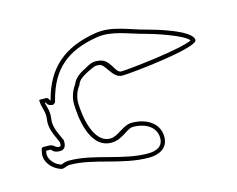

<svg xmlns="http://www.w3.org/2000/svg" viewBox="-90 -805 1096 889"><g transform="rotate(-15 458.5 -360.0)"><path d="M150 -423C148 -414 146 -438 132 -438H114C108 -438 99 -440 99 -435C99 -403 116 -377 111 -345C103 -298 125 -263 141 -225C141 -212 144 -204 132 -204C115 -204 110 -222 90 -222C50 -222 54 -228 48 -198C39 -154 79 -111 120 -102C133 -102 143 -111 159 -111C273 -111 393 -48 522 -48C569 -48 615 -68 615 -123C615 -193 550 -225 486 -225C442 -225 410 -180 372 -180C289 -180 271 -318 270 -378C270 -407 281 -435 297 -456C305 -482 330 -494 354 -507C370 -513 387 -527 408 -522C439 -522 452 -447 501 -447C543 -447 870 -481 870 -519C870 -567 697 -615 663 -624C585 -644 511 -683 429 -669C279 -644 189 -572 150 -423ZM170 -418C207 -560 288 -625 432 -649C507 -661 576 -626 658 -605C689 -597 825 -554 848 -523C795 -495 534 -467 501 -467C470 -467 468 -538 411 -542C378 -548 357 -530 346 -525C323 -513 292 -498 279 -465C261 -439 250 -411 250 -378C251 -323 264 -160 372 -160C426 -160 456 -205 486 -205C546 -205 595 -176 595 -123C595 -83 565 -68 522 -68C399 -68 280 -131 159 -131C139 -131 125 -123 122 -122C89 -131 62 -165 68 -194C69 -197 69 -200 69 -202H90C96 -202 97 -184 132 -184C166 -184 161 -224 161 -225V-229C143 -269 124 -302 131 -342C136 -373 125 -399 121 -418H128C128 -418 124 -409 142 -402C167 -392 170 -418 170 -418Z"/></g></svg>

Font: CISF Camouflage Kit
Style: OuLn
Weight: 400
Designer: Robert Jablonski, Jasper
Foundry: Cannot Into Space Fonts
Version: Version 1.27